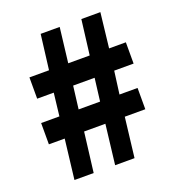

<svg xmlns="http://www.w3.org/2000/svg" viewBox="-134 -850 878 958"><g transform="rotate(-20 304.5 -371.5)"><path d="M98 0H200L226 -211H339L314 0H417L442 -211H551V-324H455L471 -445H574V-558H485L506 -743H405L382 -558H268L290 -743H189L166 -558H62V-445H150L136 -324H39V-211H123ZM238 -324 253 -445H367L352 -324Z"/></g></svg>

Font: Noto Sans CJK KR Black
Style: Regular
Weight: 900
Designer: Ryoko NISHIZUKA (kana & ideographs); Paul D. Hunt (Latin, Greek & Cyrillic); Wenlong ZHANG (bopomofo); Sandoll Communica
Foundry: Adobe Systems Incorporated
Version: Version 1.004;PS 1.004;hotconv 1.0.82;makeotf.lib2.5.63406